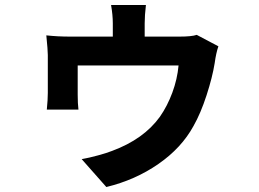

<svg xmlns="http://www.w3.org/2000/svg" viewBox="-20 -660 1040 771"><path d="M857 -474Q848 -449 842 -406Q833 -350 809.5 -277.5Q786 -205 757 -154Q709 -66 616 -1.5Q523 63 407 91L308 -21Q337 -26 373.5 -36Q410 -46 430 -54Q557 -101 622 -191Q652 -234 672 -288Q692 -342 697 -397H292V-280Q292 -244 295 -220H168Q172 -260 172 -287V-439Q172 -458 166 -518Q211 -513 262 -513H433V-566Q433 -600 426 -640H566Q561 -598 561 -566V-513H700Q750 -513 770 -520Z"/></svg>

Font: Sinter Bold
Style: Regular
Weight: 700
Foundry: Adobe & rsms
Version: Version 1.000